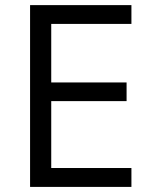

<svg xmlns="http://www.w3.org/2000/svg" viewBox="-20 -734 596 754"><path d="M496.1 0H98.1V-713.9H496.1V-640.1H181.2V-410.2H477.1V-336.9H181.2V-74.2H496.1Z"/></svg>

Font: f0_46866 
Style: Regular
Weight: 400
Foundry: Ascender Corporation
Version: Version 1.10